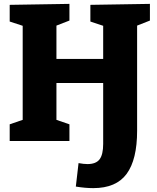

<svg xmlns="http://www.w3.org/2000/svg" viewBox="-20 -727 811 990"><path d="M461 243Q419 243 371 235L385 114Q412 119 431 119Q475 119 493.5 94.5Q512 70 512 15V-299H271V-109L338 -86V0H30V-86L97 -109V-594L30 -616V-702L338 -707V-621L271 -595V-423H512V-594L446 -616V-702L753 -707V-621L687 -595V-53Q687 96 633 169.5Q579 243 461 243Z"/></svg>

Font: Bitter ExtraBold
Style: Regular
Weight: 800
Designer: Sol Matas, and Bitter project Authors
Foundry: Sol Matas
Version: Version 2.001